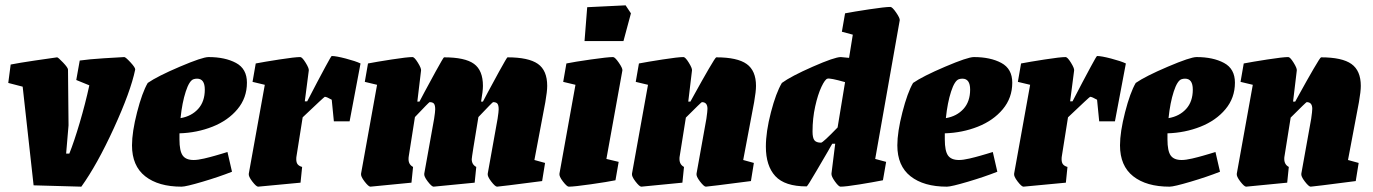

<svg xmlns="http://www.w3.org/2000/svg" viewBox="-20 -691 5148 720"><path d="M106 4 65 -366 11 -380 20 -449Q50 -455 110.5 -464Q171 -473 194 -476Q198 -476 216.5 -456.5Q235 -437 235 -430L237 -221L228 -115H240Q258 -160 279 -231Q300 -302 315 -371L266 -391L279 -464Q314 -469 369.5 -472.5Q425 -476 446 -477Q451 -477 469.5 -457Q488 -437 487 -430Q470 -348 407 -210.5Q344 -73 285 9Z M653 -191V-168Q653 -125 665 -108Q677 -91 706 -91Q722 -91 745.5 -96.5Q769 -102 786 -107Q803 -112 810 -114L833 -121L850 -47Q802 -28 739.5 -9.5Q677 9 661 9Q574 9 524.5 -30Q475 -69 475 -146Q475 -196 494 -270Q513 -344 534 -380Q570 -405 654.5 -441Q739 -477 762 -477Q824 -477 865 -455Q906 -433 906 -381Q906 -324 870.5 -281.5Q835 -239 777 -216Q719 -193 653 -191ZM657 -248Q698 -255 723 -282.5Q748 -310 748 -355Q748 -396 719 -396Q712 -396 706 -394Q690 -389 676.5 -347.5Q663 -306 657 -248Z M1332 -453 1291 -236H1232L1224 -317Q1205 -328 1198 -328Q1196 -328 1115 -251L1092 -106Q1091 -101 1091 -94Q1091 -81 1096.5 -74.5Q1102 -68 1113 -65L1107 -6L948 9Q941 9 926 -10.5Q911 -30 913 -40L973 -373L927 -384L939 -453Q970 -459 1028 -468Q1086 -477 1106 -477Q1113 -477 1126 -456Q1139 -435 1138 -427L1123 -311H1132L1169 -382Q1179 -401 1200.5 -441Q1222 -481 1224 -481Q1240 -481 1276.5 -471.5Q1313 -462 1332 -453Z M2025 -308 1984 -91 2024 -80 2013 -12Q1851 9 1844 9Q1837 9 1822 -10.5Q1807 -30 1809 -40L1846 -246Q1850 -272 1850 -281Q1850 -296 1845.5 -302Q1841 -308 1829 -308Q1827 -308 1774 -252Q1749 -102 1749 -94Q1749 -74 1766 -65L1760 -6L1606 9Q1599 9 1584 -10.5Q1569 -30 1571 -40L1608 -246Q1612 -272 1612 -281Q1612 -296 1607.5 -302Q1603 -308 1591 -308Q1589 -308 1536 -252L1513 -106Q1512 -101 1512 -94Q1512 -74 1529 -65L1523 -6L1369 9Q1362 9 1347 -10.5Q1332 -30 1334 -40L1394 -373L1348 -384L1360 -453Q1391 -459 1449 -468Q1507 -477 1527 -477Q1534 -477 1547 -456Q1560 -435 1559 -427L1545 -310H1553L1572 -346Q1584 -369 1613.5 -422.5Q1643 -476 1645 -476Q1724 -476 1757.5 -451.5Q1791 -427 1791 -369Q1791 -349 1784 -310H1791L1810 -346Q1822 -369 1851.5 -422.5Q1881 -476 1883 -476Q1962 -476 1997 -451.5Q2032 -427 2032 -369Q2032 -348 2025 -308Z M2078 -40 2138 -373 2092 -384 2104 -453Q2133 -459 2196 -468Q2259 -477 2279 -477Q2286 -477 2300.5 -456Q2315 -435 2314 -427L2254 -95L2300 -84L2288 -15Q2259 -9 2196 0Q2133 9 2113 9Q2106 9 2091 -10.5Q2076 -30 2078 -40ZM2182 -664 2326 -671 2346 -641 2318 -537H2172Z M2808 -308 2767 -91 2807 -80 2796 -12Q2634 9 2627 9Q2620 9 2605 -10.5Q2590 -30 2592 -40L2629 -246Q2633 -274 2633 -283Q2633 -308 2612 -308Q2610 -308 2552 -250L2529 -106Q2528 -102 2528 -95Q2528 -74 2545 -65L2539 -6L2385 9Q2378 9 2363 -10.5Q2348 -30 2350 -40L2410 -373L2364 -384L2376 -453Q2407 -459 2465 -468Q2523 -477 2543 -477Q2550 -477 2563 -456Q2576 -435 2575 -427L2561 -310H2569L2585 -339Q2613 -390 2638 -433Q2663 -476 2666 -476Q2745 -476 2780 -451Q2815 -426 2815 -369Q2815 -348 2808 -308Z M3354 -615 3262 -95 3303 -84 3291 -15Q3256 -8 3203.5 0.5Q3151 9 3132 9Q3125 9 3111 -10.5Q3097 -30 3098 -40L3112 -152H3101Q3098 -147 3094 -140Q3090 -133 3085 -124Q3076 -109 3042 -50.5Q3008 8 3005 8Q2923 8 2887.5 -30.5Q2852 -69 2852 -141Q2852 -197 2871 -270Q2890 -343 2912 -380Q2946 -405 3028 -441Q3110 -477 3133 -477L3164 -474L3178 -561L3137 -572L3149 -641Q3180 -647 3239.5 -656Q3299 -665 3319 -665Q3326 -665 3340.5 -644Q3355 -623 3354 -615ZM3121 -213 3149 -383Q3093 -399 3083 -396Q3074 -394 3060.5 -365.5Q3047 -337 3037 -292Q3027 -247 3027 -198Q3027 -174 3034 -165Q3041 -156 3059 -156Q3066 -156 3121 -213Z M3523 -191V-168Q3523 -125 3535 -108Q3547 -91 3576 -91Q3592 -91 3615.5 -96.5Q3639 -102 3656 -107Q3673 -112 3680 -114L3703 -121L3720 -47Q3672 -28 3609.5 -9.5Q3547 9 3531 9Q3444 9 3394.5 -30Q3345 -69 3345 -146Q3345 -196 3364 -270Q3383 -344 3404 -380Q3440 -405 3524.5 -441Q3609 -477 3632 -477Q3694 -477 3735 -455Q3776 -433 3776 -381Q3776 -324 3740.5 -281.5Q3705 -239 3647 -216Q3589 -193 3523 -191ZM3527 -248Q3568 -255 3593 -282.5Q3618 -310 3618 -355Q3618 -396 3589 -396Q3582 -396 3576 -394Q3560 -389 3546.5 -347.5Q3533 -306 3527 -248Z M4202 -453 4161 -236H4102L4094 -317Q4075 -328 4068 -328Q4066 -328 3985 -251L3962 -106Q3961 -101 3961 -94Q3961 -81 3966.5 -74.5Q3972 -68 3983 -65L3977 -6L3818 9Q3811 9 3796 -10.5Q3781 -30 3783 -40L3843 -373L3797 -384L3809 -453Q3840 -459 3898 -468Q3956 -477 3976 -477Q3983 -477 3996 -456Q4009 -435 4008 -427L3993 -311H4002L4039 -382Q4049 -401 4070.5 -441Q4092 -481 4094 -481Q4110 -481 4146.5 -471.5Q4183 -462 4202 -453Z M4358 -191V-168Q4358 -125 4370 -108Q4382 -91 4411 -91Q4427 -91 4450.5 -96.5Q4474 -102 4491 -107Q4508 -112 4515 -114L4538 -121L4555 -47Q4507 -28 4444.5 -9.5Q4382 9 4366 9Q4279 9 4229.5 -30Q4180 -69 4180 -146Q4180 -196 4199 -270Q4218 -344 4239 -380Q4275 -405 4359.5 -441Q4444 -477 4467 -477Q4529 -477 4570 -455Q4611 -433 4611 -381Q4611 -324 4575.5 -281.5Q4540 -239 4482 -216Q4424 -193 4358 -191ZM4362 -248Q4403 -255 4428 -282.5Q4453 -310 4453 -355Q4453 -396 4424 -396Q4417 -396 4411 -394Q4395 -389 4381.5 -347.5Q4368 -306 4362 -248Z M5076 -308 5035 -91 5075 -80 5064 -12Q4902 9 4895 9Q4888 9 4873 -10.5Q4858 -30 4860 -40L4897 -246Q4901 -274 4901 -283Q4901 -308 4880 -308Q4878 -308 4820 -250L4797 -106Q4796 -102 4796 -95Q4796 -74 4813 -65L4807 -6L4653 9Q4646 9 4631 -10.5Q4616 -30 4618 -40L4678 -373L4632 -384L4644 -453Q4675 -459 4733 -468Q4791 -477 4811 -477Q4818 -477 4831 -456Q4844 -435 4843 -427L4829 -310H4837L4853 -339Q4881 -390 4906 -433Q4931 -476 4934 -476Q5013 -476 5048 -451Q5083 -426 5083 -369Q5083 -348 5076 -308Z"/></svg>

Font: Grenze Black
Style: Italic
Weight: 900
Italic angle: -10°
Designer: Renata Polastri
Foundry: Omnibus-Type
Version: Version 1.002; ttfautohint (v1.8)